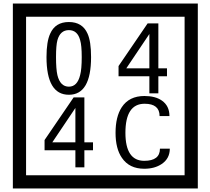

<svg xmlns="http://www.w3.org/2000/svg" viewBox="-20 -980 1195 1090"><path d="M1103 90H53V-960H1103ZM1028 15V-885H128V15ZM497 -656Q497 -442 371 -442Q244 -442 244 -656Q244 -744 265 -789Q294 -855 371 -855Q448 -855 477 -789Q497 -745 497 -656ZM444 -656Q444 -723 435 -752Q420 -809 371 -809Q322 -809 306 -752Q298 -723 298 -656Q298 -587 306 -553Q322 -488 371 -488Q419 -488 435 -554Q444 -587 444 -656ZM928 -547H879V-450H828V-547H653V-605L818 -847H879V-592H928ZM828 -592V-787L697 -592ZM508 -127H459V-30H408V-127H233V-185L398 -427H459V-172H508ZM408 -172V-367L277 -172ZM944 -136Q944 -80 898 -49Q858 -22 799 -22Q714 -22 672 -84Q636 -136 636 -226Q636 -317 671 -371Q713 -435 800 -435Q862 -435 899 -409Q942 -379 942 -321H886Q886 -391 801 -391Q692 -391 692 -226Q692 -67 799 -67Q888 -67 888 -136Z"/></svg>

Font: Unicode BMP Fallback SIL
Style: Regular
Weight: 400
Foundry: NRSI, SIL International
Version: Version 5.1 Based on Unicode 5.1